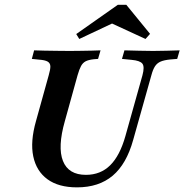

<svg xmlns="http://www.w3.org/2000/svg" viewBox="-20 -785 784 816"><path d="M307.3 11.3Q229 11.3 181.9 -23Q134.7 -57.3 121.4 -120.2Q108.1 -183.1 133.1 -271L187.1 -465.3Q194.4 -490.3 194 -503.6Q193.5 -516.9 182.3 -523.4Q171 -529.8 146 -531.5L115.3 -534.7L125 -571Q142.7 -570.2 168.1 -569.8Q193.5 -569.4 221.8 -569Q250 -568.5 275.8 -568.5H277.4H278.2Q300.8 -568.5 324.6 -569Q348.4 -569.4 369.8 -569.8Q391.1 -570.2 407.3 -571L396.8 -534.7L377.4 -533.1Q355.6 -530.6 343.5 -524.2Q331.5 -517.7 324.2 -504Q316.9 -490.3 309.7 -465.3L255.6 -270.2Q224.2 -159.7 247.6 -100.8Q271 -41.9 345.2 -41.9Q407.3 -41.9 448.4 -82.7Q489.5 -123.4 512.9 -206.5L585.5 -465.3Q595.2 -501.6 585.1 -514.5Q575 -527.4 539.5 -530.6L498.4 -534.7L508.9 -571Q539.5 -570.2 571.8 -569.4Q604 -568.5 630.6 -568.5Q658.9 -568.5 687.5 -569.4Q716.1 -570.2 743.5 -571L733.1 -534.7L704 -532.3Q678.2 -529.8 662.9 -523.4Q647.6 -516.9 638.7 -503.2Q629.8 -489.5 623.4 -465.3L546 -190.3Q517.7 -87.9 458.9 -38.3Q400 11.3 307.3 11.3ZM316.9 -619.4 304 -640.3 480.6 -764.5H516.9L617.7 -641.1L598.4 -619.4L432.3 -696L500 -705.6Z"/></svg>

Font: Playfair 9pt
Style: Bold Italic
Weight: 700
Italic angle: -15.6°
Designer: Claus Eggers Sørensen
Foundry: Claus Eggers Sørensen
Version: Version 2.203